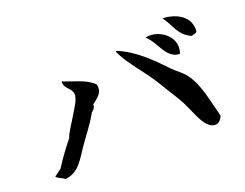

<svg xmlns="http://www.w3.org/2000/svg" viewBox="-93 -843 1187 932"><g transform="rotate(-20 500.0 -377.5)"><path d="M946 -550C948 -581 938 -605 922 -622C893 -653 845 -664 813 -664C846 -620 856 -559 919 -535C924 -543 941 -535 946 -550ZM833 -473C847 -509 838 -542 816 -567C789 -597 744 -614 703 -605C728 -584 744 -548 763 -519C780 -494 800 -474 833 -473ZM916 -125C892 -213 880 -296 834 -358C817 -382 788 -400 767 -422C703 -489 637 -556 550 -592C545 -593 543 -589 547 -585C576 -517 645 -450 698 -360C722 -319 749 -280 769 -242C792 -197 808 -146 835 -114C865 -80 901 -83 916 -125ZM403 -472C365 -511 302 -522 248 -544C243 -508 282 -498 286 -468C290 -441 263 -403 245 -373C222 -333 196 -299 189 -274C157 -234 126 -192 98 -148C85 -139 74 -129 61 -121C70 -106 92 -105 103 -92C176 -99 202 -160 238 -211C272 -260 308 -304 334 -352C344 -359 358 -375 353 -386C378 -407 415 -426 403 -472Z"/></g></svg>

Font: Yuji Syuku Std R
Style: Regular
Weight: 400
Designer: Kataoka Yuji
Foundry: Kinuta Font Factory
Version: Version 3.000;hotconv 1.0.111;makeotfexe 2.5.65597